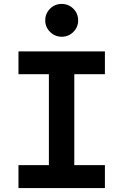

<svg xmlns="http://www.w3.org/2000/svg" viewBox="-20 -954 626 974"><path d="M228 0V-693.4H356.9V0ZM73.7 0V-116.2H512.2V0ZM73.7 -577.6V-693.4H512.2V-577.6ZM293 -767.6Q258.7 -767.6 234.1 -792Q209.5 -816.4 209.5 -850.7Q209.5 -885.5 234 -909.8Q258.6 -934.1 292.8 -934.1Q327.6 -934.1 352.1 -909.8Q376.5 -885.5 376.5 -850.7Q376.5 -816.4 352.2 -792Q327.9 -767.6 293 -767.6Z"/></svg>

Font: Cascadia Mono
Style: Regular
Weight: 400
Monospace: yes
Designer: Aaron Bell
Foundry: Saja Typeworks
Version: Version 2404.023